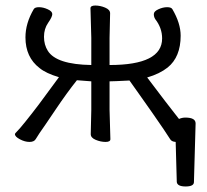

<svg xmlns="http://www.w3.org/2000/svg" viewBox="-20 -503 749 694"><path d="M627 -73Q638 -78 650 -78Q687 -78 687 -57V-56L681 155Q681 171 651 171Q621 171 619 155L615 10Q600 9 595 0Q589 -10 571 -36.5Q553 -63 530 -96Q507 -129 484.5 -160.5Q462 -192 448 -212Q391 -209 376 -209V-106L379 0Q379 10 361.5 10Q344 10 326 2.5Q308 -5 308 -18L310 -106V-209L258 -213Q222 -168 180 -105.5Q138 -43 123 -22L109 0Q103 10 86.5 10Q70 10 52 0.5Q34 -9 34 -18Q34 -21 41.5 -28Q49 -35 72 -63.5Q95 -92 120 -125Q145 -158 165 -186Q185 -214 193 -224Q146 -238 123 -257Q72 -296 72 -368Q72 -419 102 -470Q106 -477 121 -477Q136 -477 152.5 -469.5Q169 -462 169 -452Q169 -442 154 -420.5Q139 -399 139 -370Q139 -341 153 -319Q184 -270 310 -268V-366L307 -473Q307 -483 324.5 -483Q342 -483 360 -475.5Q378 -468 378 -455L376 -366V-268Q566 -268 566 -364Q566 -402 541 -434Q536 -442 536 -452Q536 -462 552.5 -469.5Q569 -477 584 -477Q599 -477 603 -470Q633 -419 633 -374Q633 -297 586 -259Q557 -236 512 -223Q585 -126 627 -73Z"/></svg>

Font: ToneOZ-Pinyin-WenKai-Regular
Style: Regular
Weight: 400
Designer: Fontworks Inc.
Foundry: ToneOZ
Version: Version 0.240331